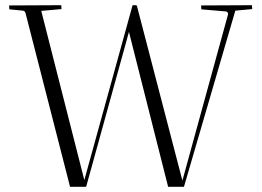

<svg xmlns="http://www.w3.org/2000/svg" viewBox="-20 -720 1009 740"><path d="M216 -700Q216 -699 217 -685L139 -678L305 -26L491 -700H506L503 -692L507 -700L683 -24L859 -665Q859 -675 850 -676L756 -684L755 -699L951 -700Q951 -699 952 -685L887 -679L689 0H628L477 -597L312 0H250L78 -671Q75 -678 68 -679L16 -684L15 -699Z"/></svg>

Font: Antic Didone
Style: Regular
Weight: 400
Designer: Santiago Orozco
Foundry: Santiago Orozco
Version: Version 2.000